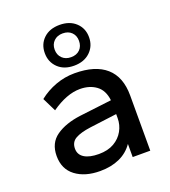

<svg xmlns="http://www.w3.org/2000/svg" viewBox="-135 -825 829 934"><g transform="rotate(-20 280.0 -358.0)"><path d="M224 10Q146 10 97.5 -26.5Q49 -63 49 -131Q49 -198 97.5 -232Q146 -266 224 -276L390 -296Q384 -349 350 -374Q316 -399 266 -399Q198 -399 118 -343L83 -414Q122 -445 169.5 -462.5Q217 -480 268 -480Q375 -480 430.5 -431Q486 -382 486 -286V0H395V-68Q368 -29 324.5 -9.5Q281 10 224 10ZM246 -70Q293 -70 325 -88.5Q357 -107 374 -137.5Q391 -168 391 -203V-224L251 -206Q199 -199 172 -183.5Q145 -168 145 -134Q145 -103 171.5 -86.5Q198 -70 246 -70ZM280 -515Q228 -515 197 -545Q166 -575 166 -621Q166 -667 197 -696.5Q228 -726 280 -726Q332 -726 363.5 -696.5Q395 -667 395 -621Q395 -575 363.5 -545Q332 -515 280 -515ZM280 -559Q309 -559 326 -576Q343 -593 343 -621Q343 -648 326 -665Q309 -682 280 -682Q252 -682 234.5 -665Q217 -648 217 -621Q217 -593 234.5 -576Q252 -559 280 -559Z"/></g></svg>

Font: Gantari Medium
Style: Regular
Weight: 500
Designer: Anugrah Pasau
Foundry: Lafontype
Version: Version 1.000; ttfautohint (v1.8.4.7-5d5b)